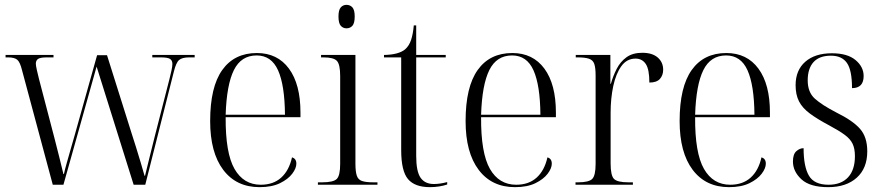

<svg xmlns="http://www.w3.org/2000/svg" viewBox="-20 -763 3645 793"><path d="M71 -473Q63 -506 51.5 -516Q40 -526 13 -526H3V-536H201V-526H174Q146 -526 137 -519.5Q128 -513 128 -500Q128 -492 132.5 -472.5Q137 -453 141 -437L204 -196Q214 -158 224.5 -115.5Q235 -73 242 -44H244Q248 -63 256 -91Q264 -119 272.5 -149Q281 -179 288 -203L381 -535H422L524 -211Q532 -187 542 -154.5Q552 -122 561.5 -90.5Q571 -59 577 -37H579Q586 -67 597 -110.5Q608 -154 619 -199L680 -437Q685 -457 688.5 -473Q692 -489 692 -499Q692 -513 682.5 -519.5Q673 -526 643 -526H609V-536H784V-526H762Q732 -526 719.5 -515Q707 -504 698 -467L580 0H532L379 -488L242 0H198Z M1052 10Q956 10 902 -61.5Q848 -133 848 -263Q848 -404 898 -474Q948 -544 1041 -544Q1126 -544 1173.5 -479.5Q1221 -415 1221 -298V-279H912Q911 -131 948.5 -65.5Q986 0 1057 0Q1109 0 1141.5 -29.5Q1174 -59 1186 -113Q1204 -108 1204 -87Q1204 -68 1187 -45.5Q1170 -23 1136.5 -6.5Q1103 10 1052 10ZM1157 -289Q1156 -411 1128.5 -472.5Q1101 -534 1040 -534Q976 -534 946 -473.5Q916 -413 912 -289Z M1411 -646Q1397 -646 1387.5 -656.5Q1378 -667 1378 -695Q1378 -722 1387.5 -732.5Q1397 -743 1411 -743Q1426 -743 1435.5 -732.5Q1445 -722 1445 -695Q1445 -667 1435.5 -656.5Q1426 -646 1411 -646ZM1293 0V-10H1311Q1357 -10 1371 -24Q1385 -38 1385 -86V-449Q1385 -497 1371.5 -511.5Q1358 -526 1316 -526H1306V-536H1448V-87Q1448 -55 1453.5 -38Q1459 -21 1475 -15.5Q1491 -10 1521 -10H1539V0Z M1756 10Q1693 10 1665 -23.5Q1637 -57 1637 -143V-526H1566V-536Q1626 -537 1653 -559Q1670 -574 1678 -598.5Q1686 -623 1689 -658H1699V-536H1821V-526H1699V-119Q1699 -55 1717 -29Q1735 -3 1772 -3Q1797 -3 1827 -11V-1Q1813 4 1794 7Q1775 10 1756 10Z M2107 10Q2011 10 1957 -61.5Q1903 -133 1903 -263Q1903 -404 1953 -474Q2003 -544 2096 -544Q2181 -544 2228.5 -479.5Q2276 -415 2276 -298V-279H1967Q1966 -131 2003.5 -65.5Q2041 0 2112 0Q2164 0 2196.5 -29.5Q2229 -59 2241 -113Q2259 -108 2259 -87Q2259 -68 2242 -45.5Q2225 -23 2191.5 -6.5Q2158 10 2107 10ZM2212 -289Q2211 -411 2183.5 -472.5Q2156 -534 2095 -534Q2031 -534 2001 -473.5Q1971 -413 1967 -289Z M2357 0V-10H2368Q2412 -10 2426 -24Q2440 -38 2440 -86V-451Q2440 -483 2434.5 -499Q2429 -515 2412.5 -520.5Q2396 -526 2365 -526H2358V-536H2501V-417H2503Q2512 -449 2527 -478.5Q2542 -508 2567.5 -526.5Q2593 -545 2633 -545Q2674 -545 2696.5 -525.5Q2719 -506 2719 -475Q2719 -452 2705.5 -437Q2692 -422 2662 -422Q2662 -477 2647 -499Q2632 -521 2605 -521Q2569 -521 2546.5 -490Q2524 -459 2513 -408Q2502 -357 2502 -297V-88Q2502 -38 2516 -24Q2530 -10 2575 -10H2594V0Z M2991 10Q2895 10 2841 -61.5Q2787 -133 2787 -263Q2787 -404 2837 -474Q2887 -544 2980 -544Q3065 -544 3112.5 -479.5Q3160 -415 3160 -298V-279H2851Q2850 -131 2887.5 -65.5Q2925 0 2996 0Q3048 0 3080.5 -29.5Q3113 -59 3125 -113Q3143 -108 3143 -87Q3143 -68 3126 -45.5Q3109 -23 3075.5 -6.5Q3042 10 2991 10ZM3096 -289Q3095 -411 3067.5 -472.5Q3040 -534 2979 -534Q2915 -534 2885 -473.5Q2855 -413 2851 -289Z M3401 10Q3325 10 3290 -22.5Q3255 -55 3255 -96Q3255 -126 3269 -138.5Q3283 -151 3299 -151Q3299 -75 3321 -37.5Q3343 0 3402 0Q3454 0 3482.5 -30.5Q3511 -61 3511 -118Q3511 -149 3501.5 -169Q3492 -189 3469 -206Q3446 -223 3405 -245Q3356 -271 3325 -294Q3294 -317 3280 -344.5Q3266 -372 3266 -411Q3266 -473 3306 -508Q3346 -543 3416 -543Q3480 -543 3513.5 -515Q3547 -487 3547 -449Q3547 -399 3499 -399Q3499 -473 3478 -503Q3457 -533 3412 -533Q3364 -533 3340 -506.5Q3316 -480 3316 -431Q3316 -382 3345.5 -355.5Q3375 -329 3435 -298Q3502 -265 3532 -231Q3562 -197 3562 -138Q3562 -68 3518.5 -29Q3475 10 3401 10Z"/></svg>

Font: Noto Serif Display SemiCondensed Light
Style: Regular
Weight: 300
Width: 4
Designer: Monotype Design Team
Foundry: Monotype Imaging Inc.
Version: Version 2.009